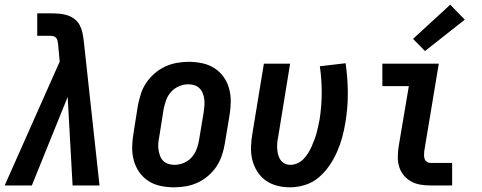

<svg xmlns="http://www.w3.org/2000/svg" viewBox="-38 -792 2058 820"><path d="M-18 0 217 -529 210 -605Q210 -605 210 -605Q210 -605 210 -605Q210 -605 210 -605Q210 -605 210 -605Q209 -612 207.5 -618.5Q206 -625 202 -630Q198 -635 191.5 -637Q185 -639 178 -639H121V-735H178Q197 -735 215.5 -733.5Q234 -732 250.5 -726.5Q267 -721 281 -710Q295 -699 303 -683.5Q311 -668 314.5 -650.5Q318 -633 320 -615L387 0H272L251 -378L98 0Z M706 8Q676 8 647.5 2Q619 -4 596 -19Q573 -34 557 -56.5Q541 -79 533.5 -106.5Q526 -134 526.5 -163.5Q527 -193 532 -222L551 -342Q556 -367 564 -392Q572 -417 587 -439Q602 -461 623 -479Q644 -497 668 -508Q692 -519 717.5 -523.5Q743 -528 767 -528Q797 -528 825.5 -522Q854 -516 877.5 -501Q901 -486 917 -463.5Q933 -441 940.5 -413.5Q948 -386 947.5 -356.5Q947 -327 942 -298L922 -178Q918 -153 909.5 -128Q901 -103 886.5 -81Q872 -59 851 -41Q830 -23 806 -12Q782 -1 756.5 3.5Q731 8 706 8ZM707 -88Q727 -88 746.5 -96Q766 -104 780 -119.5Q794 -135 801.5 -154.5Q809 -174 812 -193L832 -313Q834 -327 835 -341Q836 -355 834.5 -368Q833 -381 828 -393.5Q823 -406 814 -415Q805 -424 792.5 -428Q780 -432 766 -432Q747 -432 727.5 -424Q708 -416 693.5 -400.5Q679 -385 672 -365.5Q665 -346 661 -327L642 -207Q639 -193 638 -179Q637 -165 639 -152Q641 -139 645.5 -126.5Q650 -114 659 -105Q668 -96 681 -92Q694 -88 707 -88Z M1201 8Q1172 8 1145 1Q1118 -6 1096.5 -21.5Q1075 -37 1060.5 -60Q1046 -83 1039.5 -109.5Q1033 -136 1034 -165Q1035 -194 1040 -222L1089 -520H1201L1150 -207Q1147 -194 1146 -181Q1145 -168 1146 -155.5Q1147 -143 1150 -131Q1153 -119 1160 -109Q1167 -99 1178 -93.5Q1189 -88 1202 -88Q1217 -88 1232 -94.5Q1247 -101 1258 -112.5Q1269 -124 1277.5 -137.5Q1286 -151 1292.5 -165.5Q1299 -180 1304.5 -194.5Q1310 -209 1314 -223.5Q1318 -238 1321 -253Q1324 -268 1327 -282Q1336 -340 1336 -397Q1336 -454 1328 -509L1438 -522Q1447 -460 1447.5 -396.5Q1448 -333 1437 -268Q1432 -237 1423.5 -205.5Q1415 -174 1401.5 -143.5Q1388 -113 1368.5 -84.5Q1349 -56 1323 -34Q1297 -12 1264.5 -2Q1232 8 1201 8Z M1800 0Q1778 0 1757 -3.5Q1736 -7 1718 -17Q1700 -27 1687 -42.5Q1674 -58 1667.5 -77.5Q1661 -97 1661 -119Q1661 -141 1664 -163L1708 -424H1595V-520H1836L1774 -147Q1773 -138 1773 -129.5Q1773 -121 1775.5 -113.5Q1778 -106 1785 -101Q1792 -96 1800 -96H1893V0ZM1777 -574 1726 -626 1885 -772 1947 -708Z"/></svg>

Font: Iosevka SS04 Oblique
Style: Bold
Weight: 700
Italic angle: -9°
Monospace: yes
Designer: Belleve Invis
Foundry: Belleve Invis
Version: Version 19.0.0; ttfautohint (v1.8.4)